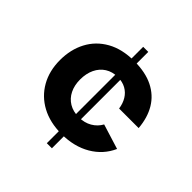

<svg xmlns="http://www.w3.org/2000/svg" viewBox="-198 -914 1069 1069"><g transform="rotate(45 336.5 -379.5)"><path d="M328.7 -758.9H368.7V0H328.7ZM628 -254Q594.8 -179.1 522.1 -136.4Q449.5 -93.8 350 -93.8Q259.4 -93.8 192.7 -129.8Q126.1 -165.8 89.6 -230.2Q53.1 -294.5 53.1 -379.5Q53.1 -462.7 87.6 -527.9Q122.1 -593.2 188.5 -630.5Q255 -667.8 350.6 -667.8Q438.1 -667.8 498.3 -637.9Q558.4 -608 591.5 -552.8Q624.5 -497.6 630.7 -421.1H476.7Q471.9 -456.2 455.6 -482.9Q439.3 -509.7 412.3 -524.8Q385.2 -540 348 -540Q305.5 -540 274.2 -520.1Q242.9 -500.3 225.8 -464.7Q208.8 -429 208.8 -381.9Q208.8 -336.2 226 -301.6Q243.2 -266.9 275.3 -247.5Q307.5 -228.1 352.3 -228.1Q396.5 -228.1 429.6 -247.5Q462.7 -266.8 480.6 -299.7Z"/></g></svg>

Font: Hepta Slab ExtraLight
Style: Regular
Weight: 200
Designer: Michael LaGattuta
Foundry: Michael LaGattuta
Version: Version 1.100